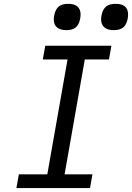

<svg xmlns="http://www.w3.org/2000/svg" viewBox="-20 -958 672 978"><path d="M76 -70H221L324 -655H198L210.5 -725H547.5L535 -655H412L309 -70H451L438.5 0H63.5ZM254 -859Q254 -868 256.5 -881.5Q263 -912 279.8 -925.2Q296.5 -938.5 327.5 -938.5Q359 -938.5 374.8 -924.5Q390.5 -910.5 390.5 -884Q390.5 -875 388 -861Q382 -831.5 365.5 -818Q349 -804.5 318.5 -804.5Q287 -804.5 270.5 -818.2Q254 -832 254 -859ZM495 -859.5Q495 -868 497.5 -881.5Q504 -912 521 -925.2Q538 -938.5 569.5 -938.5Q599.5 -938.5 616 -925.2Q632.5 -912 632.5 -884.5Q632.5 -875 630 -861Q624 -831.5 607.2 -818Q590.5 -804.5 560 -804.5Q528 -804.5 511.5 -818.8Q495 -833 495 -859.5Z"/></svg>

Font: JuliaMono Italic
Style: Regular
Weight: 400
Italic angle: -9°
Monospace: yes
Designer: cormullion
Foundry: corm
Version: Version 0.049; ttfautohint (v1.8.4)